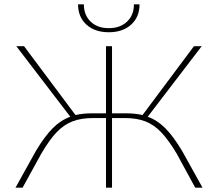

<svg xmlns="http://www.w3.org/2000/svg" viewBox="-20 -873 1014 893"><path d="M343 -853H370Q370 -803 401.5 -772.5Q433 -742 486 -742Q539 -742 571 -772.5Q603 -803 603 -853H629Q629 -794 590 -758.5Q551 -723 486 -723Q421 -723 382 -758.5Q343 -794 343 -853ZM922 0H888L801 -160Q763 -223 729.5 -258Q696 -293 656 -308.5Q616 -324 560 -324H501V0H473V-324H414Q357 -324 317 -308.5Q277 -293 243.5 -258Q210 -223 173 -160L85 0H52L147 -171Q187 -238 224.5 -276Q262 -314 307 -330L56 -658H92L331 -338Q368 -346 408 -346H473V-658H501V-346H566Q606 -346 643 -338L882 -658H918L667 -330Q712 -314 749.5 -276Q787 -238 827 -171Z"/></svg>

Font: Ysabeau Infant Extralight
Style: Regular
Weight: 200
Designer: Christian Thalmann (Catharsis Fonts)
Version: Version 0.003